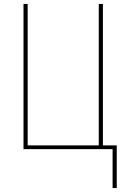

<svg xmlns="http://www.w3.org/2000/svg" viewBox="-20 -755 640 972"><path d="M550 197V0H99V-735H120V-19H480V-735H501V-19H571V197Z"/></svg>

Font: Iosevka Aile Thin
Style: Regular
Weight: 100
Designer: Belleve Invis
Foundry: Belleve Invis
Version: Version 31.1.0; ttfautohint (v1.8.4)